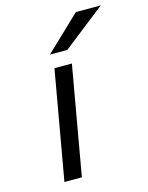

<svg xmlns="http://www.w3.org/2000/svg" viewBox="-112 -802 671 872"><g transform="rotate(-15 224.0 -366.0)"><path d="M81 0 171 -511H253L163 0ZM167 -576 331 -732H448L249 -576Z"/></g></svg>

Font: Overpass
Style: Italic
Weight: 400
Italic angle: -10°
Designer: Delve Withrington, Dave Bailey, Thomas Jockin
Foundry: Delve Fonts LLC
Version: Version 4.000